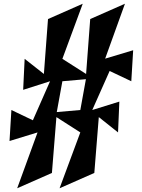

<svg xmlns="http://www.w3.org/2000/svg" viewBox="-20 -927 762 1028"><path d="M31 -172 181 -218 72 81 258 -1 282 -300 410 -218 299 81 485 -1 509 -300 612 -218 619 -383 474 -338 567 -547 683 -492 693 -658 543 -613 649 -907 463 -825 441 -531 314 -612 423 -907 237 -825 215 -531 112 -612 104 -446 248 -492 156 -283 41 -338ZM284 -327 314 -492 440 -503 410 -338Z"/></svg>

Font: Chaingun
Style: Regular
Weight: 400
Version: Version 0.91